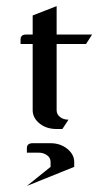

<svg xmlns="http://www.w3.org/2000/svg" viewBox="-20 -426 363 634"><path d="M47.9 -280.8V-295.9Q47.9 -312 66.9 -312H87.9V-375L167 -405.8V-312H284.2L264.2 -280.8H167V-62Q167 -48.3 178.2 -39.6Q189.5 -30.8 206.1 -30.8L186 0H167Q133.3 0 110.8 -18.1Q87.9 -36.6 87.9 -62V-280.8ZM68.8 63Q68.8 46.9 87.9 46.9H147Q179.2 46.9 202.1 65.4Q225.1 84 225.1 108.9V125L68.8 188L147 125V108.9Q147 95.2 135.7 86.9Q124 78.1 107.9 78.1H68.8Z"/></svg>

Font: Hhenum
Style: Regular
Weight: 400
Designer: T. Christopher White
Version: Version 1.0